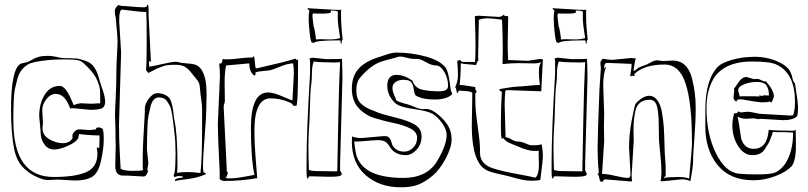

<svg xmlns="http://www.w3.org/2000/svg" viewBox="-20 -755 3443 818"><path d="M317 -204 361 -201Q373 -201 385 -204L387 -203Q389 -203 389.5 -207.5Q390 -212 400 -212Q410 -212 416 -206.5Q422 -201 422 -160.5Q422 -120 409.5 -66.5Q397 -13 368 1Q344 14 299 14L224 10L184 12Q167 12 144 2Q109 -13 93 -29Q52 -58 39.5 -124.5Q27 -191 27 -291Q27 -459 67 -483Q71 -485 80 -486.5Q89 -488 95.5 -490Q102 -492 116.5 -500.5Q131 -509 145.5 -513Q160 -517 183 -517Q206 -517 236 -509Q247 -507 277 -507Q307 -507 320 -503Q360 -494 375.5 -476Q391 -458 399 -430Q407 -402 414 -382Q428 -344 428 -321.5Q428 -299 412.5 -293Q397 -287 365 -287L292 -294L279 -293Q257 -355 218 -355Q195 -355 177.5 -332.5Q160 -310 160 -286L163 -230L161 -209Q161 -178 190.5 -161.5Q220 -145 248 -145Q276 -145 289 -166Q289 -168 288.5 -176.5Q288 -185 297.5 -194.5Q307 -204 317 -204ZM394 -127 402 -124V-125Q403 -126 403 -127L404 -167V-178Q364 -178 317 -184Q316 -181 315 -174.5Q314 -168 312 -164Q302 -148 268 -133Q234 -118 210.5 -118Q187 -118 172 -136Q153 -160 153 -192V-195L147 -260Q147 -314 170.5 -351.5Q194 -389 235 -389Q259 -389 284 -330L294 -307Q313 -315 327 -315L368 -313Q373 -313 407 -315Q407 -355 406 -371Q405 -387 394 -413Q383 -439 360 -462Q358 -464 351 -471.5Q344 -479 340 -482Q329 -494 313.5 -498Q298 -502 255 -502Q212 -502 186 -499Q119 -492 101 -481.5Q83 -471 71.5 -456Q60 -441 53.5 -416.5Q47 -392 43.5 -376Q40 -360 38.5 -325.5Q37 -291 37 -282V-239Q37 -1 209 -1Q301 -1 348 -22Q395 -43 395 -100Q395 -112 392 -127Z M860 -350 859 -300Q859 -260 852 -174Q845 -88 845 -53V-37Q845 -35 847 -21Q848 -20 851 -20Q857 -18 857 -13Q822 3 779 8Q736 13 725 16V14Q725 6 741.5 4Q758 2 761 -1Q757 -5 744.5 -5Q732 -5 724 0Q720 -4 720 -8Q720 -12 724 -19Q728 -50 728 -98.5Q728 -147 724 -181Q720 -215 718 -233Q716 -251 714.5 -259.5Q713 -268 710 -283.5Q707 -299 702.5 -306.5Q698 -314 692 -323Q686 -332 677 -336Q668 -340 656 -340Q644 -340 635 -330Q626 -320 621 -300Q616 -280 612.5 -261.5Q609 -243 608 -212Q606 -152 606 -119L612 -60L608 -34Q608 -30 611 -25Q610 -23 607.5 -18.5Q605 -14 604 -11Q600 -3 591 -3L520 -7H503Q471 -7 471 -49L473 -132L472 -175V-202L470 -263Q470 -283 473 -340.5Q476 -398 476 -468L481 -577Q481 -598 473 -680Q469 -692 469 -707Q469 -722 485 -734Q494 -729 516 -729Q572 -724 586.5 -724Q601 -724 603 -725.5Q605 -727 605.5 -730Q606 -733 608 -735Q613 -735 613 -717V-690L623 -493L620 -492Q619 -492 615 -496V-471Q634 -473 671 -482Q708 -491 731 -492L755 -487Q759 -486 776 -485Q812 -483 824 -473.5Q836 -464 842.5 -451Q849 -438 852 -427Q860 -404 860 -350ZM496 -532 487 -226Q487 -160 490.5 -98.5Q494 -37 494 -36Q509 -27 543.5 -27Q578 -27 589 -30Q588 -39 588 -56V-83Q588 -132 597 -276V-292Q597 -313 614.5 -335.5Q632 -358 650 -358Q668 -358 681 -352Q694 -346 701 -337.5Q708 -329 712 -312Q718 -291 722 -249Q736 -187 736 -64V-41Q736 -33 734 -19Q756 -22 779.5 -22Q803 -22 834 -18Q841 -74 841 -221V-291Q841 -308 837.5 -330Q834 -352 832.5 -372.5Q831 -393 828.5 -399.5Q826 -406 822 -411.5Q818 -417 812.5 -423.5Q807 -430 794 -446.5Q781 -463 766.5 -471Q752 -479 728.5 -479Q705 -479 694 -477.5Q683 -476 671 -471.5Q659 -467 653.5 -465Q648 -463 632.5 -454.5Q617 -446 612 -444Q604 -455 602 -456Q605 -477 605 -579.5Q605 -682 603 -704Q580 -704 546 -708.5Q512 -713 501 -714Q488 -714 488 -674V-661Z M929 -504 941 -502Q965 -502 998 -506Q1031 -510 1045 -510H1056L1058 -513L1061 -516Q1065 -509 1066 -490Q1067 -471 1070 -463Q1199 -492 1238 -505Q1241 -504 1242.5 -501.5Q1244 -499 1245 -499Q1245 -500 1247 -500Q1249 -500 1250 -501Q1250 -304 1242 -304L1229 -305Q1228 -306 1227.5 -307.5Q1227 -309 1226 -310Q1222 -316 1213 -319Q1174 -336 1133 -336Q1064 -336 1064 -199Q1064 -140 1069.5 -75.5Q1075 -11 1076 4Q1006 16 938 16Q924 16 916 8V-20Q908 -182 908 -223L917 -431Q917 -460 914 -484Q922 -484 924 -487Q926 -490 927 -495.5Q928 -501 929 -504ZM1226 -327 1232 -442Q1232 -464 1229 -485Q1207 -485 1173 -471Q1139 -457 1130.5 -455.5Q1122 -454 1101 -452.5Q1080 -451 1068 -446V-444L1069 -440Q1069 -435 1064 -433Q1042 -447 1042 -485L943 -476Q937 -447 937 -405L938 -325L936 -312V-316Q933 -308 933 -297L939 -176Q940 -153 942 -118Q946 -46 946 -36V-27L951 -18L944 1Q942 1 940 -3V-1Q940 5 959 5Q978 5 996 2Q1017 -1 1064 -10Q1049 -81 1049 -210Q1049 -361 1122 -361Q1145 -361 1180.5 -345.5Q1216 -330 1226 -327Z M1315 -509 1371 -503Q1435 -503 1437 -505Q1439 -451 1439 -423L1429 -61V-28Q1430 -26 1433 -21.5Q1436 -17 1436 -13Q1436 -2 1392 -2H1377L1299 -4Q1295 -3 1294 1.5Q1293 6 1291 6Q1286 6 1286 -23V-59Q1286 -199 1301 -441V-490Q1301 -496 1299 -506Q1305 -509 1315 -509ZM1340 -26 1409 -25H1417Q1418 -71 1421 -235Q1424 -399 1429 -490Q1422 -489 1411 -489H1393Q1344 -489 1317 -493Q1309 -475 1309 -444.5Q1309 -414 1305.5 -391Q1302 -368 1300.5 -303Q1299 -238 1296.5 -206.5Q1294 -175 1294 -131Q1294 -87 1296 -31L1300 -30Q1301 -30 1307 -28Q1317 -26 1340 -26ZM1290 -720 1410 -713H1422Q1432 -713 1434 -714Q1433 -713 1433 -703V-689Q1433 -644 1440 -586Q1436 -584 1436 -578Q1436 -572 1434 -569Q1431 -569 1431 -574V-580Q1431 -583 1426 -583Q1317 -583 1317 -571Q1314 -574 1311 -574H1309Q1304 -574 1299.5 -612.5Q1295 -651 1295 -674.5Q1295 -698 1298 -707Q1298 -711 1294 -713.5Q1290 -716 1290 -720ZM1389 -710 1390 -704Q1390 -697 1352 -697Q1314 -697 1313 -698L1311 -688Q1312 -678 1313 -668Q1314 -658 1315 -651.5Q1316 -645 1316 -642Q1318 -642 1322 -618.5Q1326 -595 1326 -587L1344 -588L1384 -587Q1413 -587 1429 -593Q1419 -653 1419 -678.5Q1419 -704 1420 -705Q1413 -710 1393 -710Z M1780 -290 1794 -291Q1818 -291 1846.5 -267Q1875 -243 1889.5 -218.5Q1904 -194 1904 -160.5Q1904 -127 1878.5 -79Q1853 -31 1822 -5.5Q1791 20 1762 31.5Q1733 43 1688 43Q1597 43 1538 -8.5Q1479 -60 1479 -152Q1479 -155 1479.5 -162.5Q1480 -170 1480 -174Q1494 -167 1521 -167L1613 -175H1623Q1642 -175 1650 -142Q1653 -130 1666.5 -119.5Q1680 -109 1702 -109Q1724 -109 1740.5 -126Q1757 -143 1757 -168Q1757 -193 1728.5 -207.5Q1700 -222 1659 -230.5Q1618 -239 1577 -251.5Q1536 -264 1507.5 -295Q1479 -326 1479 -378Q1479 -430 1508 -462.5Q1537 -495 1601 -514Q1608 -516 1622 -521Q1650 -531 1669 -531Q1734 -531 1796.5 -513.5Q1859 -496 1881 -463Q1889 -449 1895 -411L1899 -382Q1900 -369 1907 -354Q1884 -331 1832 -331Q1780 -331 1751 -348Q1745 -357 1742.5 -376Q1740 -395 1731.5 -405Q1723 -415 1700 -415Q1677 -415 1664.5 -405Q1652 -395 1652 -380.5Q1652 -366 1659.5 -350Q1667 -334 1668 -328Q1677 -321 1698 -315.5Q1719 -310 1723 -308.5Q1727 -307 1740 -302Q1767 -290 1780 -290ZM1585 -158 1506 -152H1497Q1490 -152 1489 -153Q1494 -104 1501 -86Q1534 3 1699 3Q1793 3 1837 -60Q1883 -134 1883 -180Q1883 -203 1863.5 -230.5Q1844 -258 1823 -270Q1802 -282 1749.5 -289.5Q1697 -297 1678 -306.5Q1659 -316 1644.5 -339Q1630 -362 1630 -389Q1630 -436 1669 -436Q1703 -436 1737 -411Q1749 -378 1783 -372Q1813 -366 1851 -366Q1889 -366 1889 -389Q1889 -421 1873 -448.5Q1857 -476 1838 -476Q1819 -476 1795 -490Q1771 -504 1758 -504H1743Q1731 -504 1713 -509Q1695 -514 1686.5 -514Q1678 -514 1673.5 -512Q1669 -510 1641.5 -503Q1614 -496 1603 -492Q1558 -476 1514 -424Q1498 -405 1498 -369.5Q1498 -334 1516.5 -315Q1535 -296 1572 -283L1592 -275Q1609 -268 1664 -254.5Q1719 -241 1747.5 -224Q1776 -207 1776 -173.5Q1776 -140 1754.5 -117Q1733 -94 1709 -94Q1667 -94 1645 -123Q1643 -126 1636.5 -136Q1630 -146 1620 -152Q1610 -158 1585 -158Z M2130 -308 2134 -170Q2145 -170 2159.5 -161Q2174 -152 2187 -152Q2200 -152 2216.5 -145Q2233 -138 2237 -137Q2241 -136 2257 -136Q2273 -136 2288 -140Q2293 -108 2293 -91Q2293 -74 2282 11Q2274 15 2245 15Q2216 15 2179 4.5Q2142 -6 2122.5 -10Q2103 -14 2093.5 -16.5Q2084 -19 2070 -23Q2046 -30 2030 -48Q1990 -94 1990 -220L1992 -339V-360Q1984 -366 1963.5 -367Q1943 -368 1937 -369Q1933 -368 1932 -363.5Q1931 -359 1928.5 -359Q1926 -359 1924.5 -370Q1923 -381 1919 -383Q1931 -408 1931 -434.5Q1931 -461 1928 -497Q1929 -497 1931 -496L1939 -500Q1940 -500 1943.5 -495.5Q1947 -491 1956 -491H1993Q2002 -491 2003 -490Q2006 -505 2006 -554.5Q2006 -604 2003 -686Q2013 -688 2019 -688L2105 -683Q2116 -683 2125 -692Q2128 -686 2145 -686Q2143 -592 2143 -562.5Q2143 -533 2145 -499H2153L2229 -496L2282 -504Q2290 -504 2294 -500Q2293 -499 2293 -498L2292 -490V-483L2286 -366L2145 -371Q2139 -371 2133 -369Q2130 -339 2130 -308ZM2017 -512 2018 -497Q2014 -495 2012 -487.5Q2010 -480 2008 -478Q1949 -483 1943 -485Q1943 -429 1938 -393Q1955 -393 2005 -384V-380Q2005 -372 2011 -365Q2011 -363 2008 -360.5Q2005 -358 2005 -352V-328Q2005 -287 2015 -218.5Q2025 -150 2025 -120V-104Q2025 -56 2080 -38Q2116 -26 2176.5 -15Q2237 -4 2261 2Q2276 -11 2276 -52L2275 -96V-104Q2275 -112 2276 -113Q2275 -112 2267 -112H2258Q2228 -112 2187 -131Q2182 -133 2168 -138.5Q2154 -144 2148 -147Q2132 -155 2122 -169V-167Q2122 -164 2118 -164Q2114 -164 2114 -229Q2114 -294 2118 -362Q2118 -365 2113 -366.5Q2108 -368 2108 -372L2109 -375L2123 -378Q2171 -386 2183.5 -386Q2196 -386 2229.5 -389.5Q2263 -393 2280 -393Q2276 -424 2276 -446Q2276 -468 2278.5 -475Q2281 -482 2283 -485.5Q2285 -489 2285 -490Q2272 -484 2247.5 -485Q2223 -486 2190 -486Q2157 -486 2121 -482L2122 -542Q2122 -598 2119 -671Q2077 -677 2057.5 -677Q2038 -677 2020 -671Q2017 -540 2017 -512ZM2209 0Q2213 0 2214 -1Q2209 -1 2209 0Z M2359 -509 2415 -503Q2479 -503 2481 -505Q2483 -451 2483 -423L2473 -61V-28Q2474 -26 2477 -21.5Q2480 -17 2480 -13Q2480 -2 2436 -2H2421L2343 -4Q2339 -3 2338 1.5Q2337 6 2335 6Q2330 6 2330 -23V-59Q2330 -199 2345 -441V-490Q2345 -496 2343 -506Q2349 -509 2359 -509ZM2384 -26 2453 -25H2461Q2462 -71 2465 -235Q2468 -399 2473 -490Q2466 -489 2455 -489H2437Q2388 -489 2361 -493Q2353 -475 2353 -444.5Q2353 -414 2349.5 -391Q2346 -368 2344.5 -303Q2343 -238 2340.5 -206.5Q2338 -175 2338 -131Q2338 -87 2340 -31L2344 -30Q2345 -30 2351 -28Q2361 -26 2384 -26ZM2334 -720 2454 -713H2466Q2476 -713 2478 -714Q2477 -713 2477 -703V-689Q2477 -644 2484 -586Q2480 -584 2480 -578Q2480 -572 2478 -569Q2475 -569 2475 -574V-580Q2475 -583 2470 -583Q2361 -583 2361 -571Q2358 -574 2355 -574H2353Q2348 -574 2343.5 -612.5Q2339 -651 2339 -674.5Q2339 -698 2342 -707Q2342 -711 2338 -713.5Q2334 -716 2334 -720ZM2433 -710 2434 -704Q2434 -697 2396 -697Q2358 -697 2357 -698L2355 -688Q2356 -678 2357 -668Q2358 -658 2359 -651.5Q2360 -645 2360 -642Q2362 -642 2366 -618.5Q2370 -595 2370 -587L2388 -588L2428 -587Q2457 -587 2473 -593Q2463 -653 2463 -678.5Q2463 -704 2464 -705Q2457 -710 2437 -710Z M2680 -156 2671 -9Q2671 1 2673 17Q2672 18 2666 18L2557 9Q2553 10 2550 15Q2547 20 2545 20Q2535 20 2533.5 5Q2532 -10 2526 -11Q2526 -13 2528.5 -15.5Q2531 -18 2531 -22Q2526 -71 2526 -122Q2526 -173 2534 -376L2540 -465Q2538 -479 2538 -487.5Q2538 -496 2549 -505Q2571 -500 2589 -500L2670 -508Q2675 -508 2689 -506Q2685 -497 2682.5 -478Q2680 -459 2679 -456V-453Q2686 -453 2698 -465Q2704 -469 2717.5 -473.5Q2731 -478 2736 -480.5Q2741 -483 2747.5 -486.5Q2754 -490 2758 -492Q2770 -498 2780 -498L2805 -495L2845 -497Q2910 -497 2929 -418Q2944 -356 2944 -297.5Q2944 -239 2938.5 -168Q2933 -97 2933 -89V-71Q2933 -43 2921 17Q2907 9 2884 9L2807 17H2800Q2795 17 2794 16Q2798 3 2798 -24Q2798 -51 2793.5 -94Q2789 -137 2788 -152.5Q2787 -168 2787 -198Q2787 -228 2786 -247.5Q2785 -267 2782 -288Q2776 -330 2749 -330Q2702 -330 2689 -290Q2679 -256 2679 -197ZM2916 6Q2928 -126 2928 -137V-155Q2928 -312 2902 -396Q2876 -480 2811 -480Q2723 -480 2682 -439L2684 -433Q2683 -432 2683 -431Q2677 -431 2677 -433L2667 -430Q2666 -430 2665 -431L2671 -474L2670 -483L2567 -487Q2554 -487 2554 -468Q2555 -467 2555 -465Q2555 -463 2556 -462Q2557 -463 2557.5 -466.5Q2558 -470 2562 -470Q2550 -441 2550 -392L2554 -269L2553 -216L2554 -153L2545 -14Q2567 -14 2602.5 -5.5Q2638 3 2656 3Q2666 3 2666 -14Q2666 -17 2666 -18L2660 -127Q2660 -184 2671.5 -243Q2683 -302 2686.5 -310Q2690 -318 2709 -332.5Q2728 -347 2746.5 -347Q2765 -347 2779.5 -329Q2794 -311 2800 -277.5Q2806 -244 2808 -213.5Q2810 -183 2811 -140Q2812 -97 2814 -75.5Q2816 -54 2816 -43V-6Q2816 -4 2812.5 -2.5Q2809 -1 2809 3Q2832 -1 2866.5 -1Q2901 -1 2916 6Z M3213 -247 3191 -251 3160 -249Q3139 -249 3122 -258Q3126 -244 3130 -215.5Q3134 -187 3137 -169Q3140 -151 3153.5 -136Q3167 -121 3191 -121Q3249 -121 3255 -202Q3283 -198 3357 -198Q3366 -198 3370 -202L3371 -135Q3371 -69 3352 -46Q3329 -22 3283 -4.5Q3237 13 3190 13Q3090 13 3037.5 -51.5Q2985 -116 2985 -215V-286Q2985 -418 3040 -472Q3056 -488 3100 -500.5Q3144 -513 3196 -513Q3248 -513 3294 -492.5Q3340 -472 3350 -442Q3353 -437 3355 -427Q3359 -405 3367 -400Q3380 -319 3380 -295.5Q3380 -272 3376 -260Q3359 -243 3316 -243L3218 -249ZM3108 -273 3116 -272Q3121 -272 3126 -281Q3131 -276 3137 -276L3164 -279Q3175 -279 3195 -274.5Q3215 -270 3218 -270L3344 -263Q3357 -263 3359 -264Q3367 -286 3367 -321Q3367 -440 3292 -478Q3265 -493 3184 -493Q3085 -493 3037 -442Q3017 -422 3003.5 -384Q2990 -346 2990 -294Q2990 -184 3030 -102.5Q3070 -21 3128 -15Q3155 -12 3207 -12Q3259 -12 3280 -19Q3301 -26 3324 -55Q3359 -108 3359 -190Q3333 -192 3325 -192H3289Q3280 -192 3273 -193Q3261 -156 3254 -144.5Q3247 -133 3238 -119Q3222 -94 3185.5 -94Q3149 -94 3124.5 -133Q3100 -172 3100 -222Q3100 -243 3108 -273ZM3192 -418 3207 -419Q3213 -419 3223 -413.5Q3233 -408 3237.5 -408Q3242 -408 3243 -409Q3277 -370 3277 -345Q3277 -340 3272 -329Q3267 -318 3265.5 -318Q3264 -318 3259 -323Q3252 -319 3231.5 -319Q3211 -319 3176.5 -325.5Q3142 -332 3130.5 -332Q3119 -332 3117 -321Q3116 -322 3113 -325Q3105 -331 3105 -340L3108 -368Q3108 -377 3107 -378Q3113 -384 3118 -392L3129 -408Q3143 -427 3160 -427ZM3236 -349 3256 -348Q3256 -377 3245 -391.5Q3234 -406 3205 -406Q3176 -406 3150.5 -396Q3125 -386 3125 -371Q3125 -367 3128 -358.5Q3131 -350 3131 -344Q3132 -345 3168 -345Q3204 -345 3215 -344Q3216 -345 3216 -346Q3215 -346 3215 -347V-349Q3228 -346 3229 -345Q3229 -349 3236 -349Z"/></svg>

Font: Londrina Sketch
Style: Regular
Weight: 400
Designer: Marcelo Magalhaes
Foundry: Marcelo Magalhaes
Version: Version 1.001 2011